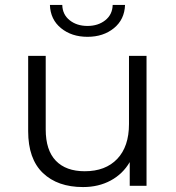

<svg xmlns="http://www.w3.org/2000/svg" viewBox="-20 -752 713 777"><path d="M573 -526V0H505V-96Q477 -48 428 -21.5Q379 5 316 5Q213 5 153.5 -52Q94 -109 94 -221V-526H165V-228Q165 -144 206 -101.5Q247 -59 323 -59Q407 -59 454.5 -109Q502 -159 502 -250V-526ZM182 -732H232Q233 -693 262 -670Q291 -647 334 -647Q377 -647 406 -670Q435 -693 436 -732H486Q484 -673 441 -638Q398 -603 334 -603Q270 -603 227 -638Q184 -673 182 -732Z"/></svg>

Font: CMG Sans
Style: Regular
Weight: 400
Designer: Julieta Ulanovsky
Foundry: Julieta Ulanovsky
Version: Version 7.200